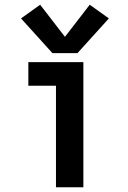

<svg xmlns="http://www.w3.org/2000/svg" viewBox="-20 -793 540 813"><path d="M217 0H333V-530H100V-430H217ZM202 -568H308L441 -715L360 -773L255 -637L150 -773L69 -715Z"/></svg>

Font: Iosevka SS09
Style: Bold
Weight: 700
Monospace: yes
Designer: Belleve Invis
Foundry: Belleve Invis
Version: Version 5.2.1; ttfautohint (v1.8.3)